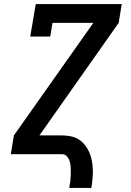

<svg xmlns="http://www.w3.org/2000/svg" viewBox="-20 -755 640 940"><path d="M319 165Q322 149 324 133Q326 117 326.5 101.5Q327 86 326.5 70Q326 54 322.5 39.5Q319 25 309.5 12.5Q300 0 284 0H33L48 -92L437 -643H237L226 -576H128L155 -735H576L561 -643L173 -92H284Q306 -92 327.5 -87.5Q349 -83 366.5 -71.5Q384 -60 397 -43.5Q410 -27 418 -7.5Q426 12 430 33Q434 54 434.5 76Q435 98 433 120.5Q431 143 427 165Z"/></svg>

Font: Iosevka Slab SmBdExObl
Style: Regular
Weight: 600
Width: 7
Italic angle: -9°
Monospace: yes
Designer: Belleve Invis
Foundry: Belleve Invis
Version: Version 11.1.0; ttfautohint (v1.8.3)